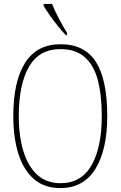

<svg xmlns="http://www.w3.org/2000/svg" viewBox="-20 -951 617 981"><path d="M288 10Q207 10 154 -35.5Q101 -81 74.5 -163.5Q48 -246 48 -359Q48 -536 108.5 -630.5Q169 -725 289 -725Q413 -725 470.5 -634Q528 -543 528 -358Q528 -186 467.5 -88Q407 10 288 10ZM288 -15Q396 -15 448 -107Q500 -199 500 -358Q500 -466 479.5 -542.5Q459 -619 412.5 -659.5Q366 -700 289 -700Q180 -700 128 -610Q76 -520 76 -358Q76 -254 100 -177Q124 -100 171 -57.5Q218 -15 288 -15ZM317 -771Q299 -789 276 -817.5Q253 -846 233 -875Q213 -904 203 -921V-931H246Q259 -897 281.5 -855Q304 -813 322 -784V-771Z"/></svg>

Font: Noto Serif Lao Condensed Thin
Style: Regular
Weight: 100
Width: 3
Designer: Monotype Design Team
Foundry: Monotype Imaging Inc.
Version: Version 2.003; ttfautohint (v1.8.4.7-5d5b)